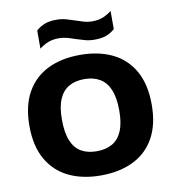

<svg xmlns="http://www.w3.org/2000/svg" viewBox="-88 -873 868 957"><g transform="rotate(-10 346.5 -394.5)"><path d="M346.5 7.5Q253 7.5 183.5 -26.2Q114 -60 75.5 -127.8Q37 -195.5 37 -297Q37 -399 75.5 -467Q114 -535 183.5 -568.8Q253 -602.5 346.5 -602.5Q440 -602.5 509.8 -568.8Q579.5 -535 617.8 -466.8Q656 -398.5 656 -297Q656 -196 617.8 -128Q579.5 -60 509.8 -26.2Q440 7.5 346.5 7.5ZM346.5 -115Q392.5 -115 425 -133.5Q457.5 -152 474.5 -191.8Q491.5 -231.5 491.5 -294.5Q491.5 -361 474.2 -401.8Q457 -442.5 424.5 -461.2Q392 -480 346.5 -480Q301 -480 268.8 -461.8Q236.5 -443.5 219.2 -403.8Q202 -364 202 -300.5Q202 -233.5 219 -192.8Q236 -152 268.2 -133.5Q300.5 -115 346.5 -115ZM432.5 -664.5Q406 -664.5 383 -671Q360 -677.5 338 -684.5Q318.5 -691.5 298.8 -697Q279 -702.5 257.5 -702.5Q227 -702.5 204 -693.8Q181 -685 158 -667.5V-759Q178 -777.5 202.2 -786.5Q226.5 -795.5 260.5 -795.5Q287.5 -795.5 310.5 -789Q333.5 -782.5 355 -775Q375 -768 394.8 -762.2Q414.5 -756.5 435.5 -756.5Q466 -756.5 489 -765.2Q512 -774 535 -791.5V-700Q515.5 -682 491 -673.2Q466.5 -664.5 432.5 -664.5Z"/></g></svg>

Font: Encode Sans SC Condensed Thin
Style: Bold
Weight: 700
Version: Version 3.002